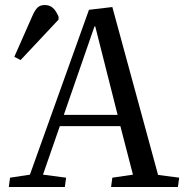

<svg xmlns="http://www.w3.org/2000/svg" viewBox="-20 -744 733 764"><path d="M427 -716 609 -48 693 -37 688 0H422L427 -37L509 -49L459 -242H218L151 -49L243 -37L238 0H15L20 -37L99 -49L334 -705ZM234 -287H448L359 -639H356ZM62 -505 37 -518 109 -681Q119 -704 129.5 -714Q140 -724 158 -724Q178 -724 190.5 -712.5Q203 -701 213 -678V-666Z"/></svg>

Font: Literata 36pt
Style: Italic
Weight: 400
Italic angle: -2°
Designer: Latin by Veronika Burian and Jose Scaglione. Greek by Irene Vlachou. Cyrillic by Vera Evstafieva
Foundry: TypeTogether
Version: Version 3.002